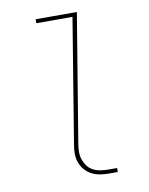

<svg xmlns="http://www.w3.org/2000/svg" viewBox="-83 -796 666 857"><g transform="rotate(-10 250.0 -367.5)"><path d="M340 0Q319 0 299 -3.5Q279 -7 261.5 -16.5Q244 -26 231.5 -41Q219 -56 212.5 -74.5Q206 -93 206 -114Q206 -135 210 -156L302 -717H138V-735H325L229 -153Q226 -135 226 -117Q226 -99 231.5 -83Q237 -67 247 -53.5Q257 -40 272 -32Q287 -24 304.5 -21Q322 -18 340 -18H381V0Z"/></g></svg>

Font: Iosevka Curly Thin
Style: Italic
Weight: 100
Italic angle: -9°
Monospace: yes
Designer: Belleve Invis
Foundry: Belleve Invis
Version: Version 22.1.2; ttfautohint (v1.8.4)